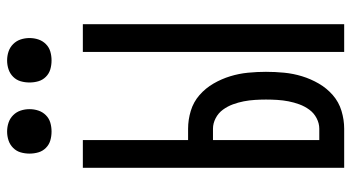

<svg xmlns="http://www.w3.org/2000/svg" viewBox="-244 -744 988 540"><g transform="rotate(-90 250.0 -474.0)"><path d="M374 0V-735H452V0ZM48 0V-735H126V-439H158Q183 -439 208 -431.5Q233 -424 252.5 -407Q272 -390 285 -367.5Q298 -345 305.5 -320.5Q313 -296 315.5 -270.5Q318 -245 318 -220Q318 -194 315.5 -168.5Q313 -143 305.5 -118.5Q298 -94 285 -71.5Q272 -49 252.5 -32Q233 -15 208 -7.5Q183 0 158 0ZM126 -70H158Q173 -70 187.5 -77.5Q202 -85 211.5 -98Q221 -111 226.5 -126Q232 -141 235 -156.5Q238 -172 239 -188Q240 -204 240 -220Q240 -235 239 -251Q238 -267 235 -282.5Q232 -298 226.5 -313Q221 -328 211.5 -341Q202 -354 187.5 -361.5Q173 -369 158 -369H126ZM350 -823Q337 -823 325 -826.5Q313 -830 304 -839Q295 -848 291.5 -860Q288 -872 288 -885Q288 -898 291.5 -910Q295 -922 304 -931Q313 -940 325 -944Q337 -948 350 -948Q363 -948 375 -944Q387 -940 396 -931Q405 -922 409 -910Q413 -898 413 -885Q413 -872 409 -860Q405 -848 396 -839Q387 -830 375 -826.5Q363 -823 350 -823ZM150 -823Q137 -823 125 -826.5Q113 -830 104 -839Q95 -848 91.5 -860Q88 -872 88 -885Q88 -898 91.5 -910Q95 -922 104 -931Q113 -940 125 -944Q137 -948 150 -948Q163 -948 175 -944Q187 -940 196 -931Q205 -922 209 -910Q213 -898 213 -885Q213 -872 209 -860Q205 -848 196 -839Q187 -830 175 -826.5Q163 -823 150 -823Z"/></g></svg>

Font: Iosevka Algr
Style: Regular
Weight: 400
Monospace: yes
Designer: Belleve Invis
Foundry: Belleve Invis
Version: Version 26.0.2; ttfautohint (v1.8.3)